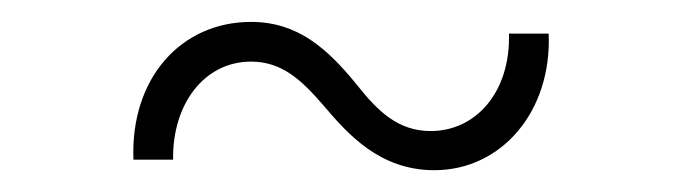

<svg xmlns="http://www.w3.org/2000/svg" viewBox="-20 -300 628 177"><path d="M380.4 -143.1C442.4 -143.1 488.8 -197.3 485.8 -269H449.2C450.7 -215.3 418.9 -179.2 377 -179.2C346.7 -179.2 328.1 -197.8 309.1 -221.7C281.7 -255.4 254.4 -279.8 211.4 -279.8C147 -279.8 100.1 -228 103 -152.8H139.6C138.7 -203.6 168 -243.2 211.4 -243.2C239.7 -243.2 257.8 -226.6 278.8 -202.1C300.8 -176.3 330.1 -143.1 380.4 -143.1Z"/></svg>

Font: Now Light
Style: Regular
Weight: 300
Designer: Alfredo Marco Pradil
Foundry: Alfredo Marco Pradil
Version: Version 1.200;hotconv 1.0.109;makeotfexe 2.5.65596